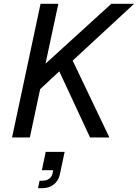

<svg xmlns="http://www.w3.org/2000/svg" viewBox="-20 -719 721 1004"><path d="M136 0H43L192 -699H285L218 -386L562 -699H681L360 -402L552 0H451L290 -346L190 -253ZM199 171 219 75H318L293 193Q286 226 261.5 245.5Q237 265 200 265H179L187 226H201Q222 226 236.5 216Q251 206 255 187L258 171Z"/></svg>

Font: Fragment Mono SC
Style: Italic
Weight: 400
Italic angle: -12°
Monospace: yes
Designer: Wei Huang based on Nimbus Sans by URW Studio, based on Helvetica by Max Miedinger.
Foundry: Wei Huang
Version: Version 1.012; ttfautohint (v1.8.4.7-5d5b)